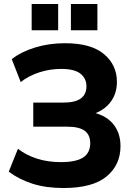

<svg xmlns="http://www.w3.org/2000/svg" viewBox="-20 -933 671 964"><path d="M299 11Q211 11 143.5 -10.5Q76 -32 24 -71L70 -186Q111 -154 165.5 -136.5Q220 -119 286 -119Q361 -119 397 -142Q433 -165 433 -214Q433 -256 405 -276.5Q377 -297 317 -297H147V-418H300Q414 -418 414 -500Q414 -539 384 -563Q354 -587 287 -587Q231 -587 178 -570Q125 -553 84 -521L39 -636Q86 -673 156 -694.5Q226 -716 306 -716Q437 -716 502 -661.5Q567 -607 567 -522Q567 -466 538.5 -425.5Q510 -385 460 -365Q520 -348 552.5 -305Q585 -262 585 -199Q585 -105 515 -47Q445 11 299 11ZM336 -781V-913H469V-781ZM139 -781V-913H272V-781Z"/></svg>

Font: Nunito Sans ExtraBold
Style: Regular
Weight: 800
Designer: Vernon Adams
Foundry: Vernon Adams
Version: Version 3.101; ttfautohint (v1.8.4.7-5d5b);gftools[0.9.27]